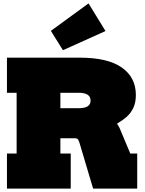

<svg xmlns="http://www.w3.org/2000/svg" viewBox="-20 -1112 856 1132"><path d="M551 -458Q613.5 -443 644.5 -411.5Q675.5 -380 686 -355L748 -207H789V0H529L448 -272Q443.5 -287 438 -292Q432.5 -297 421 -297H329ZM316 -565V-772H451Q615.5 -772 698.2 -713.8Q781 -655.5 781 -552Q781 -508.5 766.8 -477.5Q752.5 -446.5 727.8 -424.2Q703 -402 672 -385V-368L498 -297H249V-474H446Q468 -474 483.2 -479Q498.5 -484 506.2 -494Q514 -504 514 -519Q514 -543 495.5 -554Q477 -565 447 -565ZM21 -565V-772H393V-565H336V-207H397V0H21V-207H78V-565ZM502 -1092 602 -929 351 -816 280 -930Z"/></svg>

Font: Hepta Slab Black
Style: Regular
Weight: 900
Designer: Michael LaGattuta
Foundry: Michael LaGattuta
Version: Version 1.102